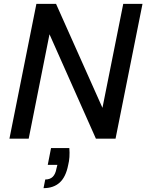

<svg xmlns="http://www.w3.org/2000/svg" viewBox="-20 -720 760 997"><path d="M340 49Q342 73 340.5 95.5Q339 118 334 137Q322 199 290 228Q258 257 206 257L215 212Q240 212 254 198Q268 184 273 156L278 136H228L245 49ZM720 -700 580 0H478L237 -542L129 0H29L169 -700H271L512 -160L620 -700Z"/></svg>

Font: Albert Sans Medium
Style: Italic
Weight: 500
Italic angle: -11.25°
Designer: Andreas Rasmussen
Foundry: a.Foundry
Version: Version 1.025